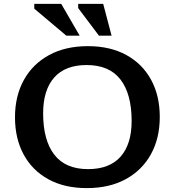

<svg xmlns="http://www.w3.org/2000/svg" viewBox="-20 -955 898 986"><path d="M431.5 -718Q546 -718 628.8 -672.5Q711.5 -627 756 -545.2Q800.5 -463.5 800.5 -354.5Q800.5 -245 755 -162.8Q709.5 -80.5 625.5 -34.8Q541.5 11 426 11Q311 11 228.2 -34.5Q145.5 -80 101.2 -162Q57 -244 57 -352.5Q57 -462 102.5 -544.2Q148 -626.5 232 -672.2Q316 -718 431.5 -718ZM432 -86.5Q543 -86.5 599.5 -150.8Q656 -215 656 -334Q656 -472 598.8 -546.5Q541.5 -621 425 -621Q314.5 -621 258 -556.5Q201.5 -492 201.5 -373Q201.5 -235 258.8 -160.8Q316 -86.5 432 -86.5ZM389 -772H320.5L156 -910.5V-935H294.5ZM553 -772H488L381.5 -913.5V-935H510Z"/></svg>

Font: Newsreader Caption Medium
Style: Regular
Weight: 500
Designer: Hugues Gentile
Foundry: Production Type
Version: Version 1.001